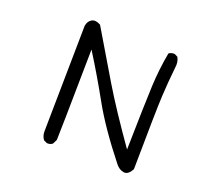

<svg xmlns="http://www.w3.org/2000/svg" viewBox="-128 -903 1256 1121"><g transform="rotate(20 500.0 -343.0)"><path d="M260.7 37.1 240.2 27.3Q224.6 5.9 224.6 -21.5L234.4 -681.6Q239.3 -711.9 261.2 -724.6Q283.2 -737.3 316.4 -718.8Q415 -551.8 496.1 -417Q577.1 -282.2 713.9 -87.9Q719.7 -376 724.6 -484.4Q729.5 -592.8 749 -697.3Q763.7 -709 785.2 -707L804.7 -697.3Q820.3 -669.9 814.5 -632.8Q804.7 -542 799.8 -451.2Q794.9 -360.4 791 5.9Q769.5 47.9 740.7 43.5Q711.9 39.1 690.4 11.7Q551.8 -163.1 476.6 -298.8Q401.4 -434.6 319.3 -565.4Q311.5 -19.5 309.6 0L295.9 27.3Q282.2 39.1 260.7 37.1Z"/></g></svg>

Font: JasonHandwriting2
Style: Regular
Weight: 400
Version: Version 1.05.10